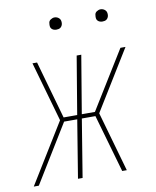

<svg xmlns="http://www.w3.org/2000/svg" viewBox="-88 -759 668 821"><g transform="rotate(-10 246.0 -348.5)"><path d="M-8 0 152 -260 78 -520H98L169 -269H228L270 -520H290L248 -269H305L460 -520H482L322 -260L396 0H376L304 -251H245L204 0H184L225 -251H168L14 0ZM404 -644Q398 -644 392.5 -646Q387 -648 383 -652.5Q379 -657 378.5 -663.5Q378 -670 379 -676Q379 -681 381.5 -685Q384 -689 388 -691.5Q392 -694 396 -695.5Q400 -697 405 -697Q411 -697 416.5 -694.5Q422 -692 426 -687.5Q430 -683 431 -676.5Q432 -670 431 -664Q430 -659 427.5 -655Q425 -651 421.5 -648.5Q418 -646 413.5 -645Q409 -644 404 -644ZM204 -644Q198 -644 192.5 -646Q187 -648 183 -652.5Q179 -657 178.5 -663.5Q178 -670 179 -676Q179 -681 181.5 -685Q184 -689 188 -691.5Q192 -694 196 -695.5Q200 -697 205 -697Q211 -697 216.5 -694.5Q222 -692 226 -687.5Q230 -683 231 -676.5Q232 -670 231 -664Q230 -659 227.5 -655Q225 -651 221.5 -648.5Q218 -646 213.5 -645Q209 -644 204 -644Z"/></g></svg>

Font: Iosevka Thin
Style: Italic
Weight: 100
Italic angle: -9°
Monospace: yes
Designer: Belleve Invis
Foundry: Belleve Invis
Version: Version 32.5.0; ttfautohint (v1.8.4)